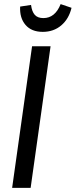

<svg xmlns="http://www.w3.org/2000/svg" viewBox="-20 -914 368 934"><path d="M226 -689 129 0H39L136 -689ZM78 -882 131 -890Q135 -858 149 -842Q163 -826 191 -826Q248 -826 275 -894L328 -876Q315 -822 278 -790.5Q241 -759 188 -759Q133 -759 104 -793Q75 -827 78 -882Z"/></svg>

Font: Fira Sans Extra Condensed
Style: Italic
Weight: 400
Width: 3
Italic angle: -8°
Designer: Carrois Corporate & Edenspiekermann AG
Foundry: Carrois Corporate GbR & Edenspiekermann AG
Version: Version 4.203